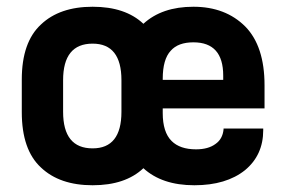

<svg xmlns="http://www.w3.org/2000/svg" viewBox="-20 -546 853 572"><path d="M464.8 -209Q464.8 -152.3 491.2 -126Q516.1 -101.1 564 -101.1Q600.6 -101.1 622.1 -117.2Q643.1 -131.8 646 -160.2V-163.1H764.2V-158.2Q764.2 -84 710 -39.1Q653.8 5.9 559.1 5.9Q462.4 5.9 407.2 -44.9Q353.5 5.9 255.9 5.9Q157.7 5.9 102.1 -46.9Q44.9 -99.6 44.9 -211.9V-309.1Q44.9 -420.4 102.1 -473.1Q157.7 -525.9 255.9 -525.9Q353.5 -525.9 407.2 -475.1Q462.4 -525.9 556.2 -525.9Q651.9 -525.9 710.9 -466.8Q768.1 -408.2 768.1 -292V-223.1H464.8ZM645 -308.1V-320.8Q645 -419.9 556.2 -419.9Q510.7 -419.9 488.8 -395Q464.8 -369.6 464.8 -311V-308.1ZM341.8 -307.1Q341.8 -416 255.9 -416Q168 -416 168 -307.1V-212.9Q168 -104 255.9 -104Q341.8 -104 341.8 -212.9Z"/></svg>

Font: D-DIN-PRO
Style: Bold
Weight: 700
Designer: Charles Nix
Foundry: Datto Inc.
Version: Version 1.000;hotconv 1.0.109;makeotfexe 2.5.65596